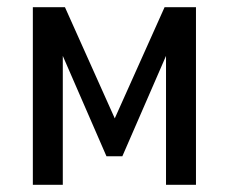

<svg xmlns="http://www.w3.org/2000/svg" viewBox="-20 -512 634 532"><path d="M71 0V-492H160L298 -184L436 -492H523V0H440V-387H453L319 -79H275L141 -387H154V0Z"/></svg>

Font: Nunito Sans 10pt Condensed SemiBold
Style: Regular
Weight: 600
Width: 3
Designer: Vernon Adams
Foundry: Vernon Adams
Version: Version 3.101;gftools[0.9.27]